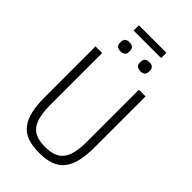

<svg xmlns="http://www.w3.org/2000/svg" viewBox="-290 -1075 1183 1183"><g transform="rotate(45 301.0 -483.5)"><path d="M141 -698V-248Q141 -194 149 -154.5Q157 -115 175.5 -89.5Q194 -64 224.5 -52Q255 -40 301 -40Q347 -40 377.5 -52Q408 -64 426.5 -89.5Q445 -115 453 -154.5Q461 -194 461 -248V-698H519V-257Q519 -186 507.5 -135.5Q496 -85 470.5 -52Q445 -19 403.5 -3.5Q362 12 301 12Q240 12 198.5 -3.5Q157 -19 131.5 -52Q106 -85 94.5 -135.5Q83 -186 83 -257V-698ZM180 -979H420V-933H180ZM213 -785Q193 -785 183.5 -794Q174 -803 174 -818V-831Q174 -846 183.5 -855Q193 -864 213 -864Q233 -864 243 -855Q253 -846 253 -831V-818Q253 -803 243 -794Q233 -785 213 -785ZM387 -785Q367 -785 357 -794Q347 -803 347 -818V-831Q347 -846 357 -855Q367 -864 387 -864Q407 -864 416.5 -855Q426 -846 426 -831V-818Q426 -803 416.5 -794Q407 -785 387 -785Z"/></g></svg>

Font: IBM Plex Sans Cond Light
Style: Regular
Weight: 300
Width: 3
Designer: Mike Abbink, Paul van der Laan, Pieter van Rosmalen
Foundry: Bold Monday
Version: Version 1.3